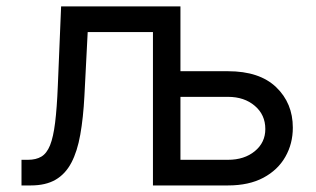

<svg xmlns="http://www.w3.org/2000/svg" viewBox="-20 -565 963 585"><path d="M45.5 0V-78.1H65.3Q89.8 -78.1 106.2 -87.9Q122.5 -97.7 132.5 -122.3Q142.4 -147 147.9 -191.2Q153.4 -235.4 156.2 -304L166.2 -545.5H446V-467.3H247.2L237.2 -272.7Q233.7 -205.6 224.6 -154.7Q215.6 -103.7 197.4 -69.2Q179.3 -34.8 149.3 -17.4Q119.3 0 73.9 0ZM518.5 -348H674.7Q770.6 -348 821.4 -299.4Q872.2 -250.7 872.2 -176.1Q872.2 -127.1 849.4 -87.2Q826.7 -47.2 782.7 -23.6Q738.6 0 674.7 0H446V-545.5H529.8V-78.1H674.7Q724.4 -78.1 756.4 -104.4Q788.4 -130.7 788.4 -171.9Q788.4 -215.2 756.4 -242.5Q724.4 -269.9 674.7 -269.9H518.5Z"/></svg>

Font: DeltaSans
Style: Regular
Weight: 400
Designer: Rasmus Andersson
Foundry: rsms
Version: Version 3.012